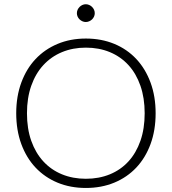

<svg xmlns="http://www.w3.org/2000/svg" viewBox="-20 -902 832 929"><path d="M58.5 0ZM733 -354Q733 -272 708.5 -205.2Q684 -138.5 639.5 -91.2Q595 -44 532.8 -18.2Q470.5 7.5 395.5 7.5Q320.5 7.5 258.5 -18.2Q196.5 -44 152 -91.2Q107.5 -138.5 83 -205.2Q58.5 -272 58.5 -354Q58.5 -435.5 83 -502.2Q107.5 -569 152 -616.2Q196.5 -663.5 258.5 -689.5Q320.5 -715.5 395.5 -715.5Q470.5 -715.5 532.8 -689.8Q595 -664 639.5 -616.5Q684 -569 708.5 -502.2Q733 -435.5 733 -354ZM680 -354Q680 -428 659.5 -487Q639 -546 601.5 -587Q564 -628 511.5 -649.8Q459 -671.5 395.5 -671.5Q332.5 -671.5 280 -649.8Q227.5 -628 189.8 -587Q152 -546 131.2 -487Q110.5 -428 110.5 -354Q110.5 -279.5 131.2 -220.8Q152 -162 189.8 -121Q227.5 -80 280 -58.5Q332.5 -37 395.5 -37Q459 -37 511.5 -58.5Q564 -80 601.5 -121Q639 -162 659.5 -220.8Q680 -279.5 680 -354ZM438.5 -838Q438.5 -829.5 435 -821.8Q431.5 -814 425.5 -808.2Q419.5 -802.5 411.5 -799Q403.5 -795.5 395 -795.5Q386.5 -795.5 378.8 -799Q371 -802.5 365 -808.2Q359 -814 355.5 -821.8Q352 -829.5 352 -838Q352 -847 355.5 -854.8Q359 -862.5 365 -868.5Q371 -874.5 378.8 -878Q386.5 -881.5 395 -881.5Q403.5 -881.5 411.5 -878Q419.5 -874.5 425.5 -868.5Q431.5 -862.5 435 -854.8Q438.5 -847 438.5 -838Z"/></svg>

Font: Lato Light
Style: Regular
Weight: 300
Designer: Lukasz Dziedzic
Foundry: tyPoland Lukasz Dziedzic
Version: Version 2.007; 2014-02-27